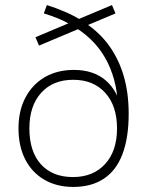

<svg xmlns="http://www.w3.org/2000/svg" viewBox="-20 -730 581 758"><path d="M269 8Q204 8 155 -20.5Q106 -49 79.5 -101Q53 -153 53 -223Q53 -293 80.5 -345Q108 -397 157 -425.5Q206 -454 272 -454Q349 -454 397.5 -412.5Q446 -371 465 -286H446Q447 -397 405.5 -482Q364 -567 280 -620L305 -622L134 -550L120 -583L260 -642V-632Q237 -646 210 -657Q183 -668 153 -677L165 -710Q203 -698 237.5 -683Q272 -668 299 -651L284 -652L422 -710L436 -677L317 -627L320 -637Q376 -599 413 -546.5Q450 -494 469 -428Q488 -362 488 -281Q488 -186 463.5 -121.5Q439 -57 390 -24.5Q341 8 269 8ZM268 -31Q348 -31 395 -82.5Q442 -134 442 -223Q442 -312 395.5 -363.5Q349 -415 269 -415Q189 -415 142.5 -363.5Q96 -312 96 -223Q96 -132 141.5 -81.5Q187 -31 268 -31Z"/></svg>

Font: Nunito Sans 12pt ExtraLight 12pt ExtraLight
Style: Regular
Weight: 250
Version: Version 3.101;gftools[0.9.27]